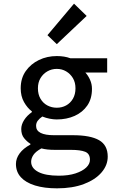

<svg xmlns="http://www.w3.org/2000/svg" viewBox="-20 -807 640 1048"><path d="M291 221Q222 221 171.5 205.5Q121 190 94 160.5Q67 131 67 88Q67 58 87 30.5Q107 3 146 -18V-22Q127 -34 111.5 -53Q96 -72 96 -103Q96 -127 111.5 -151.5Q127 -176 154 -195V-199Q129 -218 111 -250Q93 -282 93 -325Q93 -380 120.5 -419Q148 -458 192.5 -479.5Q237 -501 290 -501Q332 -501 364 -489H565V-411H446Q461 -395 471.5 -371.5Q482 -348 482 -322Q482 -268 456.5 -231Q431 -194 387.5 -174.5Q344 -155 290 -155Q272 -155 251.5 -159Q231 -163 211 -171Q195 -160 186 -148Q177 -136 177 -120Q177 -94 202 -81.5Q227 -69 274 -69H378Q473 -69 520.5 -42Q568 -15 568 48Q568 95 534 134.5Q500 174 438 197.5Q376 221 291 221ZM290 -219Q318 -219 341 -231.5Q364 -244 378 -268Q392 -292 392 -325Q392 -357 378 -380.5Q364 -404 341 -417.5Q318 -431 290 -431Q262 -431 238.5 -417.5Q215 -404 201 -380.5Q187 -357 187 -325Q187 -292 201 -268Q215 -244 238.5 -231.5Q262 -219 290 -219ZM301 152Q354 152 392 139.5Q430 127 450.5 107.5Q471 88 471 65Q471 32 445 21.5Q419 11 367 11H280Q257 11 239 9Q221 7 206 3Q175 20 162.5 38.5Q150 57 150 76Q150 111 189 131.5Q228 152 301 152ZM290 -566 239 -615 384 -787 453 -720Z"/></svg>

Font: Source Code Pro ExtraLight Medium
Style: Regular
Weight: 500
Monospace: yes
Version: Version 1.018;hotconv 1.0.116;makeotfexe 2.5.65601